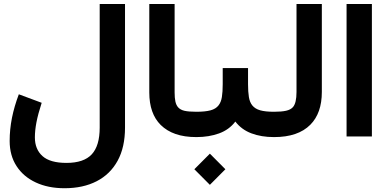

<svg xmlns="http://www.w3.org/2000/svg" viewBox="-20 -694 1967 972"><path d="M484.7 -673.6V-48.1Q484.7 43.7 444.6 87.2Q404.4 130.7 316.4 130.7Q233.6 130.7 195.1 96.2Q156.6 61.6 156.6 1.8Q156.6 -33.6 164.5 -74.8Q172.4 -116.1 191 -173.6L75.3 -216.7Q52.4 -156.1 40.6 -97.6Q28.9 -39.1 28.9 19.8Q28.9 93.3 63.8 146.9Q98.6 200.6 161.2 229.7Q223.8 258.9 306.6 258.9Q400.8 258.9 469.5 223.4Q538.2 188 575.6 119.6Q612.9 51.3 612.9 -48.1V-673.6Z M735.8 -673.6V-226Q735.8 -118.9 793.6 -61.4Q824.5 -31 869.1 -15.5Q913.8 0 973.9 0H974.4V-128.2H973.9Q935.7 -128.2 914.4 -133Q893.2 -137.8 881.6 -150.8Q871.8 -162.1 867.9 -180.2Q864 -198.4 864 -226V-673.6Z M974.6 -128.2Q948.1 -128.2 929.2 -109.5Q910.3 -90.8 910.3 -64.3Q910.3 -37.8 929.2 -18.9Q948.1 0 974.6 0Q1037.8 0 1088.9 -18.6Q1140 -37.1 1171.4 -78.6Q1202.8 -37.7 1252.8 -18.9Q1302.9 0 1366.7 0H1367.7V-128.2H1366.7Q1323 -128.2 1297.2 -135.6Q1271.4 -142.9 1257.3 -160.3Q1244.3 -176.3 1240 -202.6Q1235.7 -228.9 1235.7 -267.8V-349.5H1107.5V-267.8Q1107.5 -229.1 1103.3 -202.8Q1099.1 -176.4 1086.2 -160.3Q1072.4 -142.6 1045.7 -135.4Q1019 -128.2 974.6 -128.2ZM963.9 162.8 1042.5 241.7 1121 162.8 1042.5 83.9Z M1609.3 -228.5V-673.6H1481.1V-228.5Q1481.1 -172.1 1462.9 -151.6Q1451.2 -138.5 1428.5 -133.4Q1405.8 -128.2 1367.7 -128.2Q1341.3 -128.2 1322.3 -109.4Q1303.3 -90.7 1303.3 -64.3Q1303.3 -38 1322.3 -19Q1341.3 0 1367.7 0Q1488.9 0 1551 -62.5Q1609.3 -121.1 1609.3 -228.5Z M1862.7 -3.2V-673.6H1734.5V-3.2Z"/></svg>

Font: Estedad-VF-FD Black
Style: Regular
Weight: 900
Designer: Amin Abedi
Version: Version 4.000